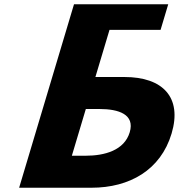

<svg xmlns="http://www.w3.org/2000/svg" viewBox="-20 -880 838 900"><path d="M69.7 0 291 -740 316.4 -825 326.9 -860H768.6L732.7 -740H493.3L427.2 -519H563.9C742.6 -519 835.1 -424 784.3 -254C733.2 -83 587.3 0 408.7 0ZM382.3 -369 316.8 -150H381C470.5 -150 562.7 -175 588.1 -260C613.2 -344 536 -369 446.5 -369Z"/></svg>

Font: Hussar
Style: BdSuprExtOblThree
Weight: 700
Foundry: Cannot Into Space Fonts
Version: Version 2.00